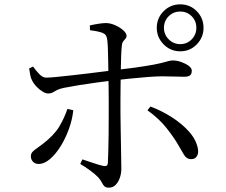

<svg xmlns="http://www.w3.org/2000/svg" viewBox="-20 -832 1040 883"><path d="M809 -596Q764 -596 732.5 -628Q701 -660 701 -704Q701 -749 732.5 -780.5Q764 -812 809 -812Q854 -812 885 -780.5Q916 -749 916 -704Q916 -660 885 -628Q854 -596 809 -596ZM481 31Q467 31 460.5 25Q454 19 449 8.5Q444 -2 433 -15Q419 -30 396 -47Q373 -64 349 -78L359 -99Q383 -91 409.5 -82Q436 -73 455 -69Q464 -67 469.5 -69.5Q475 -72 476 -82Q477 -99 478 -134.5Q479 -170 479.5 -214Q480 -258 480 -301Q480 -344 480 -376Q480 -397 479.5 -427Q479 -457 478.5 -490.5Q478 -524 477.5 -555.5Q477 -587 476 -612Q475 -637 473 -650Q471 -673 452.5 -680.5Q434 -688 394 -693L393 -715Q410 -719 431.5 -722.5Q453 -726 469 -726Q490 -725 511 -715.5Q532 -706 547 -692.5Q562 -679 562 -668Q562 -659 556.5 -653.5Q551 -648 546 -641Q541 -634 540 -619Q538 -601 537 -570.5Q536 -540 535.5 -504.5Q535 -469 534.5 -435Q534 -401 534 -374Q534 -352 534 -315.5Q534 -279 535 -238Q536 -197 536.5 -158Q537 -119 537.5 -91.5Q538 -64 538 -55Q538 -34 531 -14Q524 6 511.5 18.5Q499 31 481 31ZM157 -78Q141 -78 131.5 -88.5Q122 -99 122 -112Q122 -125 128.5 -132.5Q135 -140 146.5 -148Q158 -156 174 -168Q228 -209 252 -249Q276 -289 290 -331L317 -325Q313 -284 297.5 -240.5Q282 -197 259.5 -160.5Q237 -124 210.5 -101Q184 -78 157 -78ZM202 -402Q191 -402 176.5 -410.5Q162 -419 148.5 -433Q135 -447 127 -463Q122 -472 119 -487.5Q116 -503 114 -517L132 -526Q146 -506 162 -490Q178 -474 194 -475Q209 -475 238.5 -478Q268 -481 305 -485Q342 -489 379 -493.5Q416 -498 447.5 -502Q479 -506 497 -508Q589 -519 641 -527Q693 -535 718.5 -541.5Q744 -548 754.5 -551Q765 -554 774 -554Q793 -554 813 -547Q833 -540 847.5 -529.5Q862 -519 862 -507Q862 -491 853.5 -485Q845 -479 826 -479Q805 -479 781 -480Q757 -481 725 -481Q701 -481 661 -478Q621 -475 578 -470.5Q535 -466 499 -462Q467 -458 425.5 -452.5Q384 -447 344 -440.5Q304 -434 274 -428Q254 -424 242.5 -418Q231 -412 222.5 -407Q214 -402 202 -402ZM859 -100Q838 -100 826 -120.5Q814 -141 800 -165Q780 -200 745.5 -243.5Q711 -287 658 -325L672 -342Q723 -323 770 -293Q817 -263 849.5 -226.5Q882 -190 890 -149Q894 -127 885.5 -113.5Q877 -100 859 -100ZM809 -629Q840 -629 861.5 -651Q883 -673 883 -704Q883 -736 861.5 -757.5Q840 -779 809 -779Q778 -779 756 -757.5Q734 -736 734 -704Q734 -673 756 -651Q778 -629 809 -629Z"/></svg>

Font: Noto Serif JP
Style: Regular
Weight: 400
Designer: Ryoko NISHIZUKA  (kana & ideographs); Frank Grießhammer (Latin, Greek & Cyrillic); Wenlong ZHANG  (bopomofo); Sandoll Co
Foundry: Adobe
Version: Version 2.003-H1;hotconv 1.1.1;makeotfexe 2.6.0